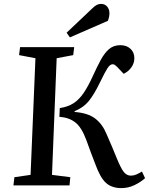

<svg xmlns="http://www.w3.org/2000/svg" viewBox="-20 -952 765 986"><path d="M287 -397Q328 -403 357 -421.5Q386 -440 409.5 -474.5Q433 -509 457 -562Q478 -608 497 -643.5Q516 -679 539.5 -699.5Q563 -720 598 -720Q630 -720 650 -701.5Q670 -683 670 -653Q670 -628 655 -606.5Q640 -585 615 -573L582 -608Q575 -615 570 -618.5Q565 -622 558 -622Q545 -622 531.5 -601Q518 -580 494 -530Q463 -466 435.5 -432.5Q408 -399 363 -381V-377Q431 -372 468.5 -343.5Q506 -315 527 -264Q544 -226 556.5 -195.5Q569 -165 579 -141Q601 -87 616 -68.5Q631 -50 652 -50Q667 -50 680.5 -56Q694 -62 709 -71L725 -37Q703 -17 671 -1.5Q639 14 603 14Q554 14 524 -13Q494 -40 468 -113Q459 -136 447.5 -166.5Q436 -197 424 -231Q399 -299 366 -324Q333 -349 285 -352ZM162 -653 78 -669 83 -710H361L356 -669L271 -653L247 -54L341 -42L337 0H49L54 -42L137 -54ZM454 -909Q466 -921 476.5 -926.5Q487 -932 499 -932Q518 -932 530 -918.5Q542 -905 542 -884Q542 -866 534 -845L339 -760L322 -784Z"/></svg>

Font: Literata 36pt Medium
Style: Italic
Weight: 500
Italic angle: -2°
Designer: Latin by Veronika Burian and Jose Scaglione. Greek by Irene Vlachou. Cyrillic by Vera Evstafieva
Foundry: TypeTogether
Version: Version 3.002